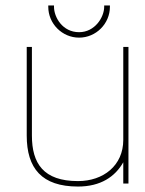

<svg xmlns="http://www.w3.org/2000/svg" viewBox="-20 -673 530 704"><path d="M451 0V-501H432V-160C432 -66 359 -9 266 -9C139 -9 97 -74 97 -176V-501H78V-176C78 -56 133 11 266 11C349 11 402 -25 432 -78V0ZM383 -653H362V-648C362 -610 328 -555 270 -555C209 -555 178 -610 178 -648V-653H157V-648C157 -586 208 -535 270 -535C332 -535 383 -586 383 -648Z"/></svg>

Font: Advent Pro
Style: Thin
Weight: 100
Designer: Andreas Kalpakidis
Foundry: Andreas Kalpakidis
Version: Version 2.002 2007